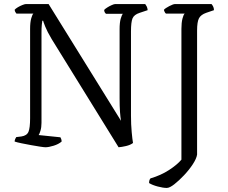

<svg xmlns="http://www.w3.org/2000/svg" viewBox="-20 -724 1121 944"><path d="M204 0Q197 0 177 -3Q157 -6 132.5 -10.5Q108 -15 86 -19.5Q64 -24 52 -28Q52 -35 55 -41Q58 -47 60 -50L85 -53Q112 -57 120 -76Q128 -95 128 -143V-582Q128 -614 133.5 -633.5Q139 -653 144 -657H61Q59 -660 56 -664Q53 -668 52 -676Q57 -682 68 -688.5Q79 -695 90.5 -699.5Q102 -704 107 -704H219L575 -130Q572 -147 570 -173.5Q568 -200 568 -241V-580Q568 -613 573.5 -632Q579 -651 584 -656H501Q498 -659 495.5 -662.5Q493 -666 492 -675Q496 -680 507 -687Q518 -694 529.5 -699Q541 -704 546 -704H694Q698 -699 701.5 -692Q705 -685 706 -674L667 -661Q639 -652 631.5 -633.5Q624 -615 624 -570V-155Q624 -112 627.5 -74.5Q631 -37 634 -21Q621 -11 599.5 -6Q578 -1 563 0L234 -532Q212 -569 202.5 -593Q193 -617 192 -622H188Q187 -616 185.5 -602Q184 -588 184 -562V-120Q184 -98 179 -81.5Q174 -65 170 -60L277 -49Q278 -47 280.5 -41.5Q283 -36 283 -28Q268 -15 243.5 -7.5Q219 0 204 0ZM800 200Q782 200 755.5 193Q729 186 713 176Q713 160 720 153Q771 138 811 112Q851 86 872 61V-582Q872 -612 877 -632Q882 -652 888 -657H796Q792 -660 789 -666.5Q786 -673 786 -676Q793 -684 812.5 -694Q832 -704 840 -704H1020Q1023 -701 1027.5 -693Q1032 -685 1032 -674L994 -661Q968 -652 958.5 -634.5Q949 -617 949 -574V36Q946 56 928 83.5Q910 111 885 137.5Q860 164 837 182Q814 200 800 200Z"/></svg>

Font: Texturina ExtraLight
Style: Regular
Weight: 200
Designer: Guillermo Torres Carreño
Foundry: Omnibus-Type
Version: Version 1.002; ttfautohint (v1.8.3)